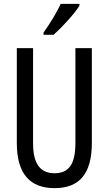

<svg xmlns="http://www.w3.org/2000/svg" viewBox="-20 -963 562 993"><path d="M391 -934V-943H294C273 -898 243 -848 205 -794V-783H257C298 -819 366 -892 391 -934ZM455 -224V-714H370V-223C370 -111 334 -67 262 -67C191 -67 151 -112 151 -222V-714H67V-223C67 -64 135 10 262 10C389 10 455 -62 455 -224Z"/></svg>

Font: Noto Sans Gujarati UI ExtraCondensed
Style: Regular
Weight: 400
Width: 2
Designer: Jelle Bosma - Monotype Design Team, Universal Thirst
Foundry: Monotype Imaging Inc.
Version: Version 2.106